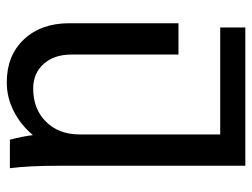

<svg xmlns="http://www.w3.org/2000/svg" viewBox="-110 -444 754 575"><g transform="rotate(-90 267.5 -157.0)"><path d="M58.1 200.2V-359.9Q58.1 -447.8 50.8 -504.9H136.2Q146 -466.8 149.9 -436Q179.7 -471.7 220.7 -492.9Q261.7 -514.2 308.1 -514.2Q388.2 -514.2 436.5 -462.9Q484.9 -411.6 484.9 -327.1V0H391.1V-320.8Q391.1 -372.6 363 -403.8Q335 -435.1 289.1 -435.1Q228 -435.1 189.9 -396.7Q151.9 -358.4 151.9 -295.9V125H472.2V200.2Z"/></g></svg>

Font: LT Superior Med
Style: Regular
Weight: 500
Designer: Daniel Lyons
Foundry: LyonsType
Version: Version 1.000